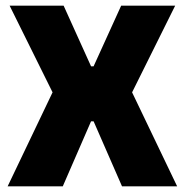

<svg xmlns="http://www.w3.org/2000/svg" viewBox="-20 -659 654 679"><path d="M7 0 175 -351.5V-314L14 -639H205L302 -424.5H311L408.5 -639H599.5L438 -314V-351.5L606.5 0H411.5L311 -230H302L202 0Z"/></svg>

Font: Anek Odia ExtraBold
Style: Regular
Weight: 800
Designer: Yesha Goshar & Mahesh Sahu (Odia), Yesha Goshar (Latin)
Foundry: Ek Type
Version: Version 1.003